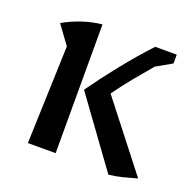

<svg xmlns="http://www.w3.org/2000/svg" viewBox="-97 -591 690 695"><g transform="rotate(20 248.0 -244.0)"><path d="M77 0 90 -377 38 -448Q71 -467 108.5 -479.5Q146 -492 184 -496V0ZM390 8 202 -251Q244 -310 291.5 -369.5Q339 -429 391 -485H474V-451L414 -417Q384 -382 354.5 -346Q325 -310 297 -271L496 -16Q468 -8 442.5 -1.5Q417 5 390 8Z"/></g></svg>

Font: Piazzolla Medium
Style: Regular
Weight: 500
Designer: Juan Pablo del Peral
Foundry: Huerta Tipografica
Version: Version 1.330